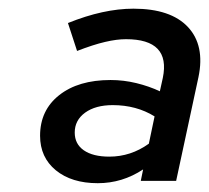

<svg xmlns="http://www.w3.org/2000/svg" viewBox="-20 -729 475 436"><path d="M202 -313Q142.7 -313 106.8 -342.3Q71 -371.7 71 -420.7Q71 -478.7 114.5 -513Q158 -547.3 231 -547.3Q260.7 -547.3 289.5 -540.3Q318.3 -533.3 343 -521.7L349.7 -552Q368 -640 266 -640Q245 -640 218.7 -633.8Q192.3 -627.7 155 -613.3L134.3 -676.7Q215 -709.3 283 -709.3Q367.7 -709.3 406.7 -667.7Q445.7 -626 430.7 -554L380 -318.3H299.7L305 -344.3Q257.7 -313 202 -313ZM228.3 -373.3Q277 -373.3 318 -402.7L331 -464.7Q289.7 -490.3 236 -490.3Q197 -490.3 173.3 -473.2Q149.7 -456 149.7 -428Q149.7 -402 170.3 -387.7Q191 -373.3 228.3 -373.3Z"/></svg>

Font: Red Hat Display VF
Style: Italic
Weight: 300
Italic angle: -12°
Designer: Pentagram, MCKL
Foundry: Pentagram, MCKL
Version: Version 1.010